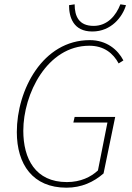

<svg xmlns="http://www.w3.org/2000/svg" viewBox="-20 -858 610 890"><path d="M288 12C358 12 414 -14 460 -54L514 -316H326L320 -290H478L434 -68C402 -38 354 -14 290 -14C144 -14 88 -122 88 -252C88 -422 198 -646 394 -646C461 -646 504 -612 530 -564L552 -578C526 -628 474 -672 396 -672C178 -672 58 -441 58 -246C58 -96 132 12 288 12ZM408 -712C496 -712 548 -780 564 -834L538 -838C518 -786 478 -738 414 -738C346 -738 326 -782 326 -838L300 -834C300 -778 320 -712 408 -712Z"/></svg>

Font: Source Sans Pro ExtraLight
Style: Italic
Weight: 200
Italic angle: -11°
Designer: Paul D. Hunt
Foundry: Adobe Systems Incorporated
Version: Version 3.006;hotconv 1.0.111;makeotfexe 2.5.65597